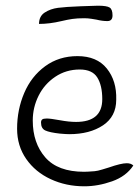

<svg xmlns="http://www.w3.org/2000/svg" viewBox="-20 -654 488 674"><path d="M40 -202Q40 -269 65 -327.5Q90 -386 138.5 -421.5Q187 -457 252 -457Q320 -457 355 -413.5Q390 -370 388 -304Q388 -245 341.5 -214Q295 -183 223 -183Q212 -183 190 -185Q154 -189 139 -196Q124 -203 124 -224Q124 -231 128 -234.5Q132 -238 144 -238Q157 -238 190 -232Q222 -226 247 -226Q339 -226 339 -306Q339 -354 321.5 -382Q304 -410 260 -410Q212 -410 174 -384.5Q136 -359 115.5 -318Q95 -277 95 -231Q95 -152 139 -101.5Q183 -51 275 -51Q286 -51 312 -53Q323 -54 339 -59Q355 -64 362 -66Q405 -81 425 -81Q440 -81 448 -73Q423 -35 373.5 -17.5Q324 0 276 0Q212 0 158 -25Q104 -50 72 -96Q40 -142 40 -202ZM263 -632Q313 -634 324 -634Q355 -634 365 -627.5Q375 -621 375 -600Q375 -580 357 -580Q339 -580 319 -585Q314 -586 301 -588Q288 -590 276 -590Q251 -590 234 -587.5Q217 -585 196 -580Q154 -570 117 -570Q117 -597 137 -610Q157 -623 183.5 -626.5Q210 -630 263 -632Z"/></svg>

Font: Indie Flower
Style: Regular
Weight: 400
Designer: Kimberly Geswein
Foundry: Kimberly Geswein
Version: Version 2.000